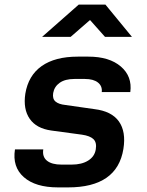

<svg xmlns="http://www.w3.org/2000/svg" viewBox="-20 -805 640 834"><path d="M232 9Q134 9 83.5 -35.5Q33 -80 45 -156H168Q163 -124 184 -107Q205 -90 247 -90H291Q335 -90 363 -107.5Q391 -125 396 -156Q401 -186 386 -200.5Q371 -215 336 -220L203 -238Q138 -247 109 -289Q80 -331 90 -398Q103 -477 161 -518Q219 -559 318 -559H364Q455 -559 505 -516Q555 -473 546 -405H422Q425 -431 405.5 -446.5Q386 -462 349 -462H303Q263 -462 239.5 -445.5Q216 -429 211 -401Q207 -376 221 -364Q235 -352 264 -349L390 -331Q465 -322 496.5 -277.5Q528 -233 516 -158Q489 9 276 9ZM163 -645 322 -785H438L553 -645H436L371 -718L287 -645Z"/></svg>

Font: JetBrains Mono NL
Style: Bold Italic
Weight: 700
Italic angle: -9°
Designer: Philipp Nurullin, Konstantin Bulenkov
Foundry: JetBrains
Version: Version 2.304; ttfautohint (v1.8.4.7-5d5b)